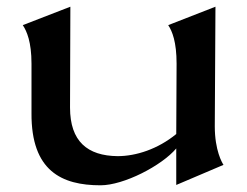

<svg xmlns="http://www.w3.org/2000/svg" viewBox="-20 -540 738 573"><path d="M621 -163 623 -520 482 -465C494 -447 507 -415 507 -350L506 -140C451 -95 386 -74 331 -74C241 -75 189 -118 189 -219L190 -520L48 -465C60 -447 74 -415 74 -350V-202C73 -30 164 13 280 13C349 13 462 -45 506 -97V12L647 -48C643 -54 621 -91 621 -163Z"/></svg>

Font: Coconat Demi
Style: Regular
Weight: 400
Designer: Sara Lavazza
Foundry: Collletttivo
Version: Version 1.000;Glyphs 3.2 (3217)